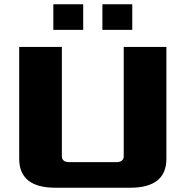

<svg xmlns="http://www.w3.org/2000/svg" viewBox="-20 -880 870 900"><path d="M70 -136V-660H270V-148Q270 -120 305 -120H525Q560 -120 560 -148V-660H760V-136Q760 0 590 0H240Q70 0 70 -136ZM230 -740V-860H370V-740ZM460 -740V-860H600V-740Z"/></svg>

Font: Xolonium
Style: Bold
Weight: 700
Designer: Severin Meyer
Version: Version 4.2